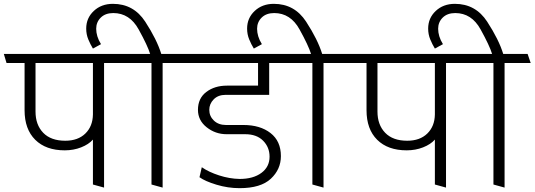

<svg xmlns="http://www.w3.org/2000/svg" viewBox="-31 -961 2784 1000"><path d="M453 0V-234Q431 -209 391.5 -193.5Q352 -178 306 -178Q208 -178 152.5 -233Q97 -288 97 -387V-633H3L-11 -680H631L646 -633H511V16ZM453 -365V-633H154V-380Q154 -311 194 -269.5Q234 -228 309 -228Q375 -228 413.5 -265.5Q452 -303 453 -365Z M453 -708Q440 -729 429 -755.5Q418 -782 418 -812Q418 -867 457.5 -904Q497 -941 557 -941Q665 -941 725.5 -848Q786 -755 809 -680H936L952 -633H816V16L758 0V-633H636L621 -680H751Q738 -723 691 -808Q644 -893 559 -893Q518 -893 494 -869.5Q470 -846 470 -811Q470 -792 476 -772Q482 -752 495 -731Z M1217 -29Q1288 -29 1330.5 -60.5Q1373 -92 1373 -145Q1373 -194 1339.5 -228Q1306 -262 1246 -262H1149Q1091 -262 1045.5 -298Q1000 -334 1000 -389Q1000 -449 1043.5 -482Q1087 -515 1151 -515H1313V-633H946L932 -680H1469L1484 -633H1371V-467H1144Q1105 -467 1082 -443.5Q1059 -420 1059 -389Q1059 -356 1083 -333Q1107 -310 1146 -310H1237Q1324 -310 1378 -268Q1432 -226 1432 -148Q1432 -79 1379.5 -30Q1327 19 1217 19Q1156 19 1096.5 1Q1037 -17 1008 -38L1020 -90Q1056 -65 1110 -47.5Q1164 -30 1217 -29Z M1291 -708Q1278 -729 1267 -755.5Q1256 -782 1256 -812Q1256 -867 1295.5 -904Q1335 -941 1395 -941Q1503 -941 1563.5 -848Q1624 -755 1647 -680H1774L1790 -633H1654V16L1596 0V-633H1474L1459 -680H1589Q1576 -723 1529 -808Q1482 -893 1397 -893Q1356 -893 1332 -869.5Q1308 -846 1308 -811Q1308 -792 1314 -772Q1320 -752 1333 -731Z M2234 0V-234Q2212 -209 2172.5 -193.5Q2133 -178 2087 -178Q1989 -178 1933.5 -233Q1878 -288 1878 -387V-633H1784L1770 -680H2412L2427 -633H2292V16ZM2234 -365V-633H1935V-380Q1935 -311 1975 -269.5Q2015 -228 2090 -228Q2156 -228 2194.5 -265.5Q2233 -303 2234 -365Z M2234 -708Q2221 -729 2210 -755.5Q2199 -782 2199 -812Q2199 -867 2238.5 -904Q2278 -941 2338 -941Q2446 -941 2506.5 -848Q2567 -755 2590 -680H2717L2733 -633H2597V16L2539 0V-633H2417L2402 -680H2532Q2519 -723 2472 -808Q2425 -893 2340 -893Q2299 -893 2275 -869.5Q2251 -846 2251 -811Q2251 -792 2257 -772Q2263 -752 2276 -731Z"/></svg>

Font: Palanquin ExtraLight
Style: Regular
Weight: 275
Designer: Pria Ravichandran
Version: Version 1.001